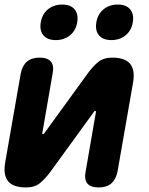

<svg xmlns="http://www.w3.org/2000/svg" viewBox="-35 -813 655 843"><path d="M-12 -101 56 -490Q63 -525 83.5 -542.5Q104 -560 139 -560Q174 -560 188.5 -542.5Q203 -525 196 -490L151 -230Q150 -227 150.5 -225.5Q151 -224 153 -224Q155 -224 157 -225.5Q159 -227 161 -230L349 -489Q373 -522 396.5 -541Q420 -560 458 -560Q514 -560 536.5 -532.5Q559 -505 549 -449L481 -60Q474 -25 453.5 -7.5Q433 10 398 10Q363 10 348.5 -7.5Q334 -25 341 -60L386 -320Q387 -323 386 -324.5Q385 -326 383 -326Q381 -326 379.5 -324.5Q378 -323 376 -320L188 -61Q164 -28 140.5 -9Q117 10 79 10Q23 10 0.5 -17.5Q-22 -45 -12 -101ZM454 -637Q417 -637 399.5 -658Q382 -679 388 -715Q394 -751 419.5 -772Q445 -793 482 -793Q519 -793 536.5 -772Q554 -751 548 -715Q542 -679 516.5 -658Q491 -637 454 -637ZM210 -637Q173 -637 155.5 -658Q138 -679 144 -715Q150 -751 175.5 -772Q201 -793 238 -793Q275 -793 292.5 -772Q310 -751 304 -715Q298 -679 272.5 -658Q247 -637 210 -637Z"/></svg>

Font: Maple Mono NL ExtraBold
Style: Italic
Weight: 800
Italic angle: -10°
Monospace: yes
Designer: subframe7536
Version: Version 7.000